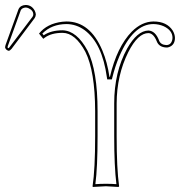

<svg xmlns="http://www.w3.org/2000/svg" viewBox="-49 -744 723 767"><path d="M331.1 -200.2V-299.8Q330.6 -460 292 -537.1Q251.5 -612.3 201.2 -612.8Q155.3 -612.8 128.9 -592.8Q126 -590.3 124 -588.9L106.9 -609.9Q138.7 -649.9 200.7 -657.2Q209.5 -658.2 216.8 -658.2Q311 -658.2 359.9 -542.5Q379.9 -495.1 388.2 -437H390.1Q418 -556.6 477.5 -617.7Q517.6 -657.7 564 -658.2Q617.7 -658.2 641.1 -621.6Q649.4 -607.4 649.9 -592.8Q649.9 -564.9 627 -556.2Q621.1 -553.7 615.2 -554.2Q585.9 -555.7 577.1 -579.1Q564 -611.3 543.9 -611.8Q502 -611.8 463.4 -535.6Q417.5 -443.8 417 -331.1V-200.2Q417 -71.3 426.8 0L424.8 2.9Q422.9 2.9 374 0L321.8 2.9L320.8 0Q331.1 -68.4 331.1 -200.2ZM53.2 -724.1Q77.6 -724.1 89.8 -701.2Q93.8 -692.9 94.2 -686Q93.3 -676.8 88.9 -670.9L-2.9 -548.8Q-9.3 -541.5 -14.2 -541Q-26.4 -543.9 -28.8 -555.2Q-28.3 -558.6 -26.9 -564L24.9 -707Q32.2 -723.1 53.2 -724.1ZM340.8 -200.2Q340.8 -75.7 332 -8.3Q351.6 -9.8 374 -9.8Q397.5 -9.8 416 -8.3Q407.2 -79.1 407.2 -200.2V-331.1Q407.2 -456.1 459 -550.3Q499 -621.1 543.9 -622.1Q571.8 -620.6 586.4 -582.5V-582Q593.3 -564.9 615.2 -564Q634.3 -564 639.2 -585Q640.1 -589.4 640.1 -592.8Q640.1 -622.6 605 -639.2Q585.9 -647.5 564 -647.9Q483.4 -647.9 427.7 -519Q410.2 -477.5 399.9 -434.6L397.9 -426.8H379.4L377.9 -435.5Q359.4 -570.8 289.1 -623.5Q255.9 -647.5 216.8 -647.9Q157.2 -647.5 120.1 -609.9L125.5 -603Q154.8 -623 201.2 -623Q258.3 -621.1 300.8 -541.5Q340.8 -461.9 340.8 -299.8ZM53.2 -713.9Q39.6 -712.9 34.2 -703.6L-17.6 -560.5Q-18.6 -557.6 -19 -554.7Q-17.1 -552.2 -14.6 -551.3Q-12.2 -553.7 -11.2 -555.2L81.1 -677.2Q84 -681.6 84 -686Q84 -702.6 64.5 -711.4Q59.1 -713.9 53.2 -713.9Z"/></svg>

Font: Linux Biolinum Outline O
Style: Bold
Weight: 700
Designer: Philipp H. Poll
Foundry: Philipp H. Poll
Version: Version 0.9.2